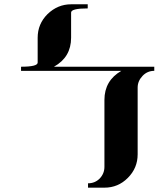

<svg xmlns="http://www.w3.org/2000/svg" viewBox="-20 -635 732 886"><path d="M77.1 -308.1V-327.1Q153.8 -327.1 153.8 -346.2V-460.9Q153.8 -524.4 199.2 -569.8Q246.1 -615.2 308.1 -615.2H384.8V-596.2Q308.1 -596.2 308.1 -577.1V-460.9Q308.1 -371.1 229 -327.1H691.9V-308.1Q660.2 -308.1 638.2 -285.2Q615.2 -261.2 615.2 -231V77.1Q615.2 140.6 569.8 186Q524.9 231 461.9 231H386.2V210.9Q418 210.9 439.9 189Q461.9 166 461.9 134.8V-173.8Q461.9 -263.2 540 -308.1Z"/></svg>

Font: Hjet
Style: Regular
Weight: 400
Designer: T. Christopher White
Version: Version 1.2